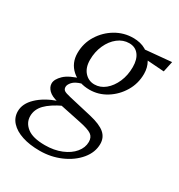

<svg xmlns="http://www.w3.org/2000/svg" viewBox="-194 -528 798 856"><g transform="rotate(30 205.0 -99.5)"><path d="M133.8 222.7Q82 222.7 43.5 210Q4.9 197.3 -16.6 173.8Q-38.1 150.4 -38.1 118.2Q-38.1 79.1 -2.4 44.9Q33.2 10.7 93.8 -10.7L126 -3.9Q72.3 21.5 46.4 48.3Q20.5 75.2 20.5 109.4Q20.5 143.6 49.8 166.5Q79.1 189.5 141.6 189.5Q188.5 189.5 225.6 174.3Q262.7 159.2 283.7 133.8Q304.7 108.4 304.7 79.1Q304.7 54.7 288.1 43Q271.5 31.2 223.6 21.5L106.4 -2.9L94.7 -6.8Q61.5 -14.6 45.9 -30.3Q30.3 -45.9 30.3 -64.5Q30.3 -85.9 55.2 -109.9Q80.1 -133.8 139.6 -150.4L148.4 -130.9Q117.2 -122.1 104.5 -107.9Q91.8 -93.8 91.8 -82Q91.8 -70.3 99.6 -64.5Q107.4 -58.6 133.8 -52.7L252 -25.4Q305.7 -12.7 329.6 7.8Q353.5 28.3 353.5 61.5Q353.5 104.5 322.8 141.6Q292 178.7 241.7 200.7Q191.4 222.7 133.8 222.7ZM190.4 -124Q133.8 -124 98.1 -156.2Q62.5 -188.5 62.5 -239.3Q62.5 -290 88.4 -331.5Q114.3 -373 155.8 -397.5Q197.3 -421.9 245.1 -421.9Q283.2 -421.9 310.1 -406.2Q336.9 -390.6 351.6 -364.7Q366.2 -338.9 366.2 -306.6Q366.2 -256.8 341.3 -215.3Q316.4 -173.8 276.4 -148.9Q236.3 -124 190.4 -124ZM197.3 -155.3Q227.5 -155.3 252.4 -175.8Q277.3 -196.3 292.5 -231Q307.6 -265.6 307.6 -307.6Q307.6 -347.7 290 -370.1Q272.5 -392.6 241.2 -392.6Q210 -392.6 183.6 -372.1Q157.2 -351.6 141.6 -316.9Q126 -282.2 126 -241.2Q126 -201.2 146.5 -178.2Q167 -155.3 197.3 -155.3ZM436.5 -360.4 340.8 -367.2 300.8 -401.4 448.2 -415Z"/></g></svg>

Font: Crimson Pro ExtraLight
Style: Italic
Weight: 250
Italic angle: -12°
Designer: Jacques Le Bailly
Foundry: Baron von Fonthausen
Version: Version 1.003